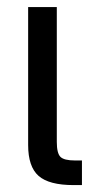

<svg xmlns="http://www.w3.org/2000/svg" viewBox="-20 -536 269 556"><path d="M193.4 0Q122.1 0 91.8 -26.6Q61.5 -53.2 61.5 -116.2V-515.6H144.5V-125Q144.5 -92.3 155 -81.8Q165.5 -71.3 197.3 -71.3H217.3V0Z"/></svg>

Font: Inter Display
Style: Regular
Weight: 400
Designer: Rasmus Andersson
Foundry: rsms
Version: Version 4.001;git-9221beed3